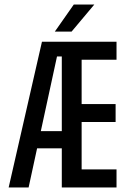

<svg xmlns="http://www.w3.org/2000/svg" viewBox="-20 -822 560 842"><path d="M18 0 164 -639H261.5V-574.5H230L105.5 0ZM110.5 -171.5V-247H273V-171.5ZM304.5 0V-79H491V0ZM251 0V-639H338V0ZM308 -287V-365.5H487V-287ZM303.5 -560V-639H491V-560ZM303.5 -802H393.5L294 -683.5H220.5Z"/></svg>

Font: Anek Latin Condensed Medium
Style: Regular
Weight: 500
Width: 3
Designer: Yesha Goshar
Foundry: Ek Type
Version: Version 1.003